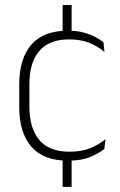

<svg xmlns="http://www.w3.org/2000/svg" viewBox="-20 -616 469 748"><path d="M259 -596.5V-480H224V-596.5ZM259 -10.5V112H224V-10.5ZM245 10Q150 10 102.5 -44.2Q55 -98.5 55 -199.5V-287.5Q55 -388.5 102.5 -442.5Q150 -496.5 245 -496.5Q278.5 -496.5 304.8 -489.5Q331 -482.5 350.5 -472.2Q370 -462 383 -451.5L387 -413.5Q363.5 -434 330 -448.2Q296.5 -462.5 248.5 -462.5Q172 -462.5 133.2 -417.5Q94.5 -372.5 94.5 -287V-200.5Q94.5 -116 133.2 -70.5Q172 -25 250 -25Q299.5 -25 333.5 -39.5Q367.5 -54 391 -74L386.5 -35.5Q366 -19 331.5 -4.5Q297 10 245 10Z"/></svg>

Font: Anek Kannada ExtraLight
Style: Regular
Weight: 250
Version: Version 1.003